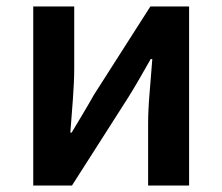

<svg xmlns="http://www.w3.org/2000/svg" viewBox="-20 -575 689 595"><path d="M83 0V-555H210V-364Q210 -322 206 -269Q202 -216 198 -164H202Q217 -189 237 -222.5Q257 -256 271 -281L446 -555H566V0H439V-191Q439 -233 443.5 -286Q448 -339 452 -392H447Q433 -367 413 -332.5Q393 -298 378 -274L203 0Z"/></svg>

Font: Noto Sans KR SemiBold
Style: Regular
Weight: 600
Designer: Ryoko NISHIZUKA  (kana, bopomofo & ideographs); Paul D. Hunt (Latin, Greek & Cyrillic); Sandoll Communications , Soo-you
Foundry: Adobe
Version: Version 2.004-H2;hotconv 1.0.118;makeotfexe 2.5.65603